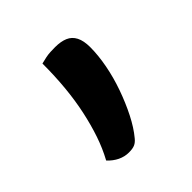

<svg xmlns="http://www.w3.org/2000/svg" viewBox="-110 -270 571 571"><g transform="rotate(-45 175.0 15.5)"><path d="M126 204Q108 204 91.5 196Q75 188 61 173Q79 140 91.5 103Q104 66 113 24Q122 -18 126.5 -65Q131 -112 131 -165Q143 -168 152.5 -170Q162 -172 172 -172.5Q182 -173 192 -173Q216 -173 232.5 -166Q249 -159 257.5 -142.5Q266 -126 266 -99Q266 -65 258.5 -25.5Q251 14 237 53.5Q223 93 205.5 127.5Q188 162 168 186Q160 196 151 200Q142 204 126 204Z"/></g></svg>

Font: Recursive Casual SemiBold
Style: Regular
Weight: 600
Version: Version 1.047